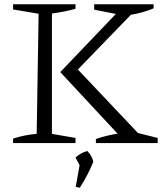

<svg xmlns="http://www.w3.org/2000/svg" viewBox="-20 -667 784 895"><path d="M41 0V-21Q69 -30 96.5 -35.5Q124 -41 151 -43L160 -603L41 -623V-647H332V-626Q307 -619 279.5 -613.5Q252 -608 222 -604V-43L332 -24V0ZM427 0V-19Q476 -36 528 -44L261 -331L520 -602L419 -622V-647H696V-628Q645 -607 590 -598L343 -343L623 -47L715 -24V0ZM333 204 351 103 332 67Q346 55 359 48Q372 41 387 37Q397 47 404 58.5Q411 70 415 87Q403 117 387.5 147Q372 177 352 208Z"/></svg>

Font: Piazzolla Light
Style: Regular
Weight: 300
Designer: Juan Pablo del Peral
Foundry: Huerta Tipografica
Version: Version 1.330